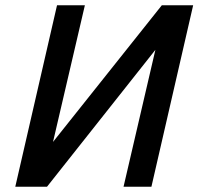

<svg xmlns="http://www.w3.org/2000/svg" viewBox="-20 -710 754 730"><path d="M555.7 0H449.7L570.8 -520.5L158.7 0H38.1L196.8 -689.9H302.7L181.6 -170.4L595.2 -689.9H714.4Z"/></svg>

Font: HK Grotesk SemiBold Italic
Style: Regular
Weight: 600
Italic angle: -13°
Designer: Alfredo Marco Pradil and Stefan Peev
Foundry: Hanken Design Co.
Version: Version 1.000;PS 001.000;hotconv 1.0.88;makeotf.lib2.5.64775